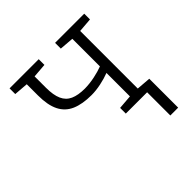

<svg xmlns="http://www.w3.org/2000/svg" viewBox="-181 -684 1014 1014"><g transform="rotate(-45 326.0 -177.0)"><path d="M371.6 0V-42.5L451.2 -48.8V-224.1Q420.9 -212.4 383.5 -204.6Q346.2 -196.8 313 -196.8Q245.1 -196.8 200.2 -216.3Q155.3 -235.8 133.3 -279.5Q111.3 -323.2 111.3 -395.5V-479.5L31.7 -485.8V-528.3H169.9H249.5V-485.8L169.9 -479.5V-395.5Q169.9 -339.8 184.6 -307.1Q199.2 -274.4 230.7 -260.3Q262.2 -246.1 313 -246.1Q348.6 -246.6 386 -254.4Q423.3 -262.2 451.2 -272.9V-479L371.6 -485.4V-528.3H589.4V-485.4L509.8 -479V-48.8L589.4 -42.5V0ZM530.8 173.3V-30.8H589.4V173.3Z"/></g></svg>

Font: Roboto Slab LO Light
Style: Regular
Weight: 300
Designer: Google
Version: Version 2.000